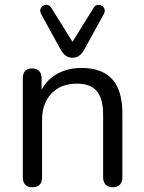

<svg xmlns="http://www.w3.org/2000/svg" viewBox="-20 -781 608 808"><path d="M116 7Q96 7 86 -4Q76 -15 76 -35V-452Q76 -472 86 -482.5Q96 -493 115 -493Q134 -493 144.5 -482.5Q155 -472 155 -452V-366L144 -378Q165 -436 212.5 -465.5Q260 -495 322 -495Q380 -495 418.5 -474Q457 -453 476 -410.5Q495 -368 495 -303V-35Q495 -15 484.5 -4Q474 7 455 7Q435 7 424.5 -4Q414 -15 414 -35V-298Q414 -366 387.5 -397.5Q361 -429 303 -429Q236 -429 196.5 -387.5Q157 -346 157 -277V-35Q157 7 116 7ZM285 -538Q269 -538 257 -546.5Q245 -555 236 -571L153 -722Q147 -734 150.5 -743.5Q154 -753 162.5 -757.5Q171 -762 180.5 -760Q190 -758 196 -748L285 -605L374 -748Q380 -758 389.5 -760Q399 -762 407.5 -757.5Q416 -753 419.5 -743.5Q423 -734 417 -722L334 -571Q325 -555 313 -546.5Q301 -538 285 -538Z"/></svg>

Font: Nunito ExtraLight
Style: Regular
Weight: 400
Version: Version 3.602